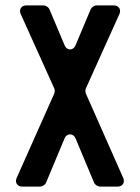

<svg xmlns="http://www.w3.org/2000/svg" viewBox="-20 -687 515 707"><path d="M348 0H414C431 0 441 -15 434 -31L296 -343C294 -347 294 -357 296 -361L420 -636C427 -652 417 -667 400 -667H335C327 -667 317 -660 314 -653L258 -520C250 -500 226 -500 218 -520L162 -653C159 -660 149 -667 141 -667H76C59 -667 49 -652 56 -636L180 -361C182 -357 182 -347 180 -343L41 -31C34 -15 44 0 61 0H128C136 0 146 -7 149 -13L218 -178C226 -197 250 -197 258 -178L327 -13C330 -7 340 0 348 0Z"/></svg>

Font: DIN Rundschrift
Style: Mittel
Weight: 400
Version: Version 1.027